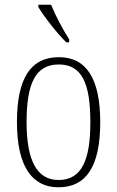

<svg xmlns="http://www.w3.org/2000/svg" viewBox="-20 -786 497 816"><path d="M262 -606H274V-619C249 -657 215 -721 197 -766H143V-756C163 -721 224 -642 262 -606ZM228 10C345 10 406 -76 406 -267C406 -453 346 -543 231 -543C110 -543 52 -453 52 -267C52 -78 117 10 228 10ZM229 -21C135 -21 93 -107 93 -267C93 -430 130 -512 230 -512C328 -512 364 -432 364 -267C364 -109 329 -21 229 -21Z"/></svg>

Font: Noto Serif Devanagari Condensed ExtraLight
Style: Regular
Weight: 200
Width: 3
Designer: Universal Thirst, Indian Type Foundry and the Monotype Design Team
Foundry: Monotype Imaging Inc.
Version: Version 2.004